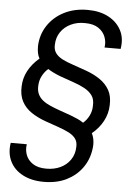

<svg xmlns="http://www.w3.org/2000/svg" viewBox="-62 -757 711 1035"><g transform="rotate(5 294.0 -240.0)"><path d="M214 232Q148 232 100.5 207Q53 182 31.5 138Q10 94 19 38H106Q101 67 111 95Q121 123 148.5 141.5Q176 160 222 160Q265 160 298.5 144Q332 128 352 98.5Q372 69 373 31Q375 3 362 -15Q349 -33 324.5 -45.5Q300 -58 266.5 -69.5Q233 -81 194 -95Q152 -110 118.5 -132.5Q85 -155 67 -188.5Q49 -222 51 -269Q52 -315 73.5 -355Q95 -395 134 -428Q126 -442 123 -458Q120 -474 120 -494Q122 -556 154.5 -605.5Q187 -655 242.5 -683.5Q298 -712 370 -712Q436 -712 483 -687Q530 -662 552.5 -618.5Q575 -575 565 -518H478Q483 -547 472.5 -575Q462 -603 435 -621.5Q408 -640 362 -640Q320 -641 285.5 -624.5Q251 -608 231 -578.5Q211 -549 210 -511Q208 -483 221.5 -464.5Q235 -446 260 -433.5Q285 -421 318.5 -410Q352 -399 390 -385Q432 -370 465 -347.5Q498 -325 516.5 -292.5Q535 -260 533 -211Q532 -165 510 -124Q488 -83 450 -52Q459 -34 462 -12Q465 10 461 35Q453 92 420.5 136.5Q388 181 336 206.5Q284 232 214 232ZM398 -104Q418 -121 430.5 -146Q443 -171 443 -200Q445 -235 429.5 -256Q414 -277 387 -291.5Q360 -306 326 -317.5Q292 -329 256 -342Q235 -350 217.5 -358.5Q200 -367 186 -376Q168 -361 154.5 -336.5Q141 -312 140 -280Q139 -254 148 -235.5Q157 -217 174 -203.5Q191 -190 215 -179.5Q239 -169 267.5 -159Q296 -149 327 -138Q350 -129 366 -122Q382 -115 398 -104Z"/></g></svg>

Font: DM Sans 16pt
Style: Italic
Weight: 400
Italic angle: -10°
Version: Version 4.004;gftools[0.9.30]